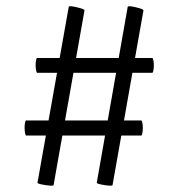

<svg xmlns="http://www.w3.org/2000/svg" viewBox="-20 -504 566 609"><path d="M99 75 198 -482Q198 -487 223.5 -481Q249 -475 248 -471L150 83Q150 87 123.5 83Q97 79 99 75ZM287 75 385 -482Q385 -487 410.5 -481Q436 -475 435 -471L337 83Q337 87 311 83Q285 79 287 75ZM58 -100Q58 -108 59.5 -115Q61 -122 62 -122H428Q430 -122 431.5 -114.5Q433 -107 433 -98Q433 -89 431.5 -81.5Q430 -74 428 -74H63Q61 -74 59.5 -82Q58 -90 58 -100ZM93 -298Q93 -306 94.5 -313Q96 -320 97 -320H463Q465 -320 466.5 -312.5Q468 -305 468 -297Q468 -288 466.5 -280.5Q465 -273 463 -273H98Q96 -273 94.5 -281Q93 -289 93 -298Z"/></svg>

Font: Cormorant Unicase
Style: Bold
Weight: 700
Designer: Christian Thalmann (Catharsis Fonts)
Foundry: Catharsis Fonts
Version: Version 4.000